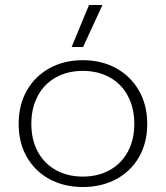

<svg xmlns="http://www.w3.org/2000/svg" viewBox="-20 -737 667 772"><path d="M338 -717H392L314 -548H268ZM55 -239Q55 -315 88 -373Q121 -431 179.5 -463Q238 -495 313 -495Q388 -495 446.5 -463Q505 -431 538.5 -373Q572 -315 572 -239Q572 -163 539 -105.5Q506 -48 447 -16.5Q388 15 313 15Q238 15 179.5 -16.5Q121 -48 88 -105.5Q55 -163 55 -239ZM520 -239Q520 -303 494 -351.5Q468 -400 421 -426Q374 -452 313 -452Q252 -452 205 -426Q158 -400 132 -351.5Q106 -303 106 -239Q106 -175 132 -127Q158 -79 205 -53Q252 -27 313 -27Q374 -27 421 -53Q468 -79 494 -127Q520 -175 520 -239Z"/></svg>

Font: Prompt ExtraLight
Style: Regular
Weight: 275
Designer: Katatrad Team
Foundry: CadsonDemak
Version: Version 1.000